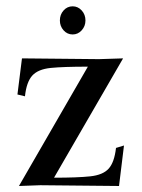

<svg xmlns="http://www.w3.org/2000/svg" viewBox="-20 -603 461 623"><path d="M366.2 0.5 110.8 -2Q98.1 -2 41.5 0.5L265.1 -386.7Q186 -386.7 144.8 -382.6Q103.5 -378.4 84.7 -357.7Q65.9 -336.9 61 -290.5L36.6 -296.4L51.3 -413.6L301.3 -411.1L379.4 -413.6L155.3 -26.4Q231.4 -26.4 272.7 -30.8Q314 -35.2 332.5 -55.7Q351.1 -76.2 356.4 -123L382.3 -130.9ZM215.8 -491.2Q198.2 -491.2 186.3 -504.6Q174.3 -518.1 174.3 -536.6Q174.3 -555.7 186.3 -569.1Q198.2 -582.5 215.8 -582.5Q232.9 -582.5 245.1 -569.1Q257.3 -555.7 257.3 -536.6Q257.3 -518.1 245.1 -504.6Q232.9 -491.2 215.8 -491.2Z"/></svg>

Font: Quaaykop
Style: Regular
Weight: 400
Designer: Tup Wanders
Foundry: Free font, DO NOT SELL
Version: Version 1.00;July 31, 2023;FontCreator 11.5.0.2430 64-bit